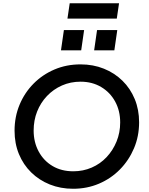

<svg xmlns="http://www.w3.org/2000/svg" viewBox="-20 -1155 922 1187"><path d="M432 12Q354 12 288 -14.5Q222 -41 173 -89Q124 -137 97 -202.5Q70 -268 70 -347Q70 -433 101 -507.5Q132 -582 187.5 -638Q243 -694 317 -725.5Q391 -757 478 -757Q556 -757 622 -730.5Q688 -704 737 -656Q786 -608 813 -542.5Q840 -477 840 -399Q840 -313 808.5 -238.5Q777 -164 721.5 -107.5Q666 -51 592 -19.5Q518 12 432 12ZM433 -96Q494 -96 547 -119Q600 -142 639 -183.5Q678 -225 700.5 -280Q723 -335 723 -398Q723 -470 692 -527Q661 -584 605.5 -617Q550 -650 478 -650Q416 -650 363 -626.5Q310 -603 270.5 -561.5Q231 -520 209.5 -465.5Q188 -411 188 -348Q188 -276 219 -218.5Q250 -161 305 -128.5Q360 -96 433 -96ZM397 -1040 411 -1135H716L702 -1040ZM357 -844 375 -969H500L482 -844ZM562 -844 580 -969H705L687 -844Z"/></svg>

Font: Plus Jakarta Sans SemiBold
Style: Italic
Weight: 600
Italic angle: -8°
Designer: Gumpita Rahayu
Foundry: Tokotype
Version: Version 2.071; ttfautohint (v1.8.4.7-5d5b);gftools[0.9.29]